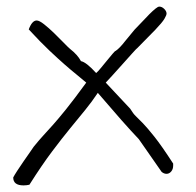

<svg xmlns="http://www.w3.org/2000/svg" viewBox="-20 -518 594 581"><path d="M504 -23V-17Q504 -6 498 1Q492 8 484 8Q476 8 469 2L400 -97Q378 -120 347.5 -154.5Q317 -189 276 -237Q258 -210 238 -185.5Q218 -161 193 -130.5Q168 -100 137.5 -59.5Q107 -19 69 41Q64 42 60 42.5Q56 43 51 43Q20 43 20 19Q23 13 32 -1Q41 -15 51.5 -30Q62 -45 71 -58Q80 -71 82 -74Q99 -95 112 -109Q125 -123 141 -141Q157 -159 180 -187.5Q203 -216 241 -268Q226 -281 211 -293Q196 -305 176 -322.5Q156 -340 129.5 -365Q103 -390 67 -429Q77 -456 91 -456Q99 -456 113.5 -444.5Q128 -433 143.5 -418Q159 -403 172.5 -389Q186 -375 192 -370Q215 -352 225 -333Q241 -330 271 -297Q276 -301 285 -312Q294 -323 303.5 -334.5Q313 -346 320.5 -355Q328 -364 330 -364Q342 -372 359 -394L387 -428Q399 -440 410.5 -452.5Q422 -465 432 -475Q442 -485 450 -491.5Q458 -498 462 -498Q470 -498 477 -491Q484 -484 484 -477Q484 -472 477.5 -461Q471 -450 450 -428L396 -373Q394 -372 380.5 -357Q367 -342 350.5 -323.5Q334 -305 319 -288.5Q304 -272 300 -268L374 -189Q383 -174 391 -166.5Q399 -159 412.5 -145Q426 -131 447.5 -104Q469 -77 504 -23Z"/></svg>

Font: Gaegu Light
Style: Regular
Weight: 300
Designer: JIKJI
Foundry: JIKJI
Version: Version 1.00